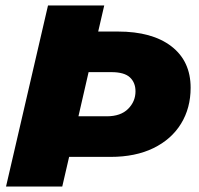

<svg xmlns="http://www.w3.org/2000/svg" viewBox="-20 -680 727 700"><path d="M2 0 155 -660H360L338 -565H410Q535 -565 605 -511Q675 -457 675 -360Q675 -286 640 -229Q605 -172 539.5 -140Q474 -108 383 -108H232L207 0ZM386 -417H303L266 -256H369Q420 -256 447 -283Q474 -310 474 -347Q474 -379 453.5 -398Q433 -417 386 -417Z"/></svg>

Font: Work Sans ExtraBold
Style: Italic
Weight: 800
Italic angle: -13°
Designer: Wei Huang
Foundry: Wei Huang
Version: Version 2.012; ttfautohint (v1.8.3)